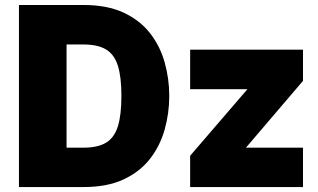

<svg xmlns="http://www.w3.org/2000/svg" viewBox="-20 -756 1284 776"><path d="M748.5 -395.5V-555.2H1204.6V-429.2L974.1 -159.2H1204.6V0H748.5V-126.5L980 -395.5ZM664.1 -368.2Q664.1 -298.3 645.5 -232.4Q627 -166.5 586.2 -114Q545.4 -61.5 479.2 -30.8Q413.1 0 317.9 0H56.6V-735.8H317.9Q413.1 -735.8 479.2 -705.1Q545.4 -674.3 586.2 -622.1Q627 -569.8 645.5 -503.9Q664.1 -438 664.1 -368.2ZM470.7 -368.2Q470.7 -445.3 456.3 -490.7Q441.9 -536.1 408.4 -556.2Q375 -576.2 317.9 -576.2H249V-159.2H317.9Q375 -159.2 408.4 -179.2Q441.9 -199.2 456.3 -245.1Q470.7 -291 470.7 -368.2Z"/></svg>

Font: Estedad-FD Black
Style: Regular
Weight: 900
Designer: Amin Abedi
Version: Version 7.3